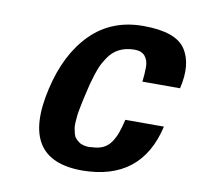

<svg xmlns="http://www.w3.org/2000/svg" viewBox="-65 -582 686 663"><g transform="rotate(10 278.0 -251.0)"><path d="M277.8 -70.8 278.8 -71.8Q302.7 -71.8 320.1 -79.1Q337.4 -86.4 348.9 -102.5Q360.4 -118.7 367.2 -137.5Q374 -156.2 380.9 -185.1H516.1Q471.2 11.7 264.2 13.2Q42 13.2 102.1 -245.1Q130.9 -370.6 203.1 -442.9Q275.4 -515.1 386.2 -515.1Q500 -515.1 534.2 -463.9Q568.8 -412.6 547.9 -325.2H416Q419.4 -353.5 419.4 -376.7Q419.4 -399.9 407.5 -414.6Q395.5 -429.2 371.1 -429.2Q309.6 -429.2 278.8 -382.8Q266.6 -363.8 262 -354.2Q257.3 -344.7 249 -319.8Q242.7 -299.8 238.8 -285.2L230 -248Q226.1 -231 224.1 -221.7Q222.2 -212.4 219 -196.3Q215.8 -180.2 214.8 -170.9Q213.9 -161.6 212.9 -147.9Q211.9 -134.3 213.4 -126.2Q214.8 -118.2 217.3 -108.2Q219.7 -98.1 224.9 -92.3Q230 -86.4 237.1 -81.1Q244.1 -75.7 254.4 -73.2Q264.6 -70.8 277.8 -70.8Z"/></g></svg>

Font: Perun
Style: Bold Italic
Weight: 700
Italic angle: -12°
Foundry: Copyright (c) Stefan Peev, Context Ltd, 2016
Version: Version 001.000